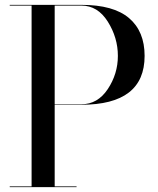

<svg xmlns="http://www.w3.org/2000/svg" viewBox="-20 -770 650 790"><path d="M20 -3H110V-747H20V-750H315Q447 -750 511 -695.5Q575 -641 575 -540Q575 -339 315 -339H205V-3H295V0H20ZM315 -747H205V-341H315Q382 -341 423.5 -403.5Q465 -466 465 -540Q465 -615 423.5 -681Q382 -747 315 -747Z"/></svg>

Font: Bodoni* 72
Style: Regular
Weight: 400
Version: Version 1.003